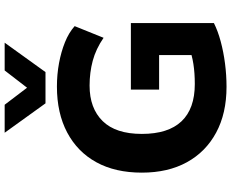

<svg xmlns="http://www.w3.org/2000/svg" viewBox="-104 -876 991 823"><g transform="rotate(-90 391.5 -464.5)"><path d="M431 11Q317 11 234.5 -33.5Q152 -78 107.5 -159Q63 -240 63 -352Q63 -466 107.5 -547Q152 -628 235 -672Q318 -716 432 -716Q484 -716 532.5 -707Q581 -698 622 -681.5Q663 -665 691 -640L641 -516Q593 -549 542.5 -562.5Q492 -576 436 -576Q339 -576 284 -520Q229 -464 229 -352Q229 -239 283 -182Q337 -125 443 -125Q490 -125 528.5 -131Q567 -137 601 -150L567 -85V-278H419V-399H704V-43Q670 -26 625.5 -14Q581 -2 531 4.5Q481 11 431 11ZM360 -765 234 -940H354L427 -844L501 -940H620L494 -765Z"/></g></svg>

Font: Nunito Sans 8pt ExtraBold
Style: Regular
Weight: 800
Version: Version 3.101;gftools[0.9.27]